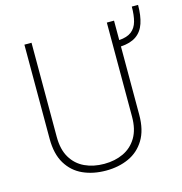

<svg xmlns="http://www.w3.org/2000/svg" viewBox="-112 -858 920 969"><g transform="rotate(-15 348.0 -373.0)"><path d="M695.8 -756.3Q695.8 -700.2 682.6 -660.9Q669.4 -621.6 638.9 -600.3Q608.4 -579.1 558.1 -576.2V-219.2Q558.1 -139.6 527.1 -88.9Q496.1 -38.1 443.4 -14.2Q390.6 9.8 324.2 9.8Q257.3 9.8 204.3 -14.2Q151.4 -38.1 120.6 -88.9Q89.8 -139.6 89.8 -219.2V-710.9H127V-219.2Q127 -153.3 152.6 -110.4Q178.2 -67.4 222.9 -46.4Q267.6 -25.4 324.2 -25.4Q380.4 -25.4 424.8 -46.4Q469.2 -67.4 494.9 -110.4Q520.5 -153.3 520.5 -219.2V-710.9H558.1V-609.4Q599.6 -612.3 622.6 -629.9Q645.5 -647.5 654.3 -679.4Q663.1 -711.4 663.1 -756.3Z"/></g></svg>

Font: Robert Sans ExtraLight
Style: Regular
Weight: 250
Designer: Christian Robertson (extended by Adam Twardoch)
Foundry: Google
Version: Version 12.135;April 2, 2019;FontCreator 11.5.0.2425 64-bit;